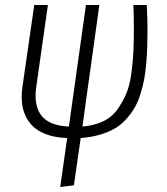

<svg xmlns="http://www.w3.org/2000/svg" viewBox="-20 -543 669 769"><path d="M570.8 -431.2Q570.8 -389.6 569.8 -358.4Q568.8 -327.1 565.7 -289.1Q562.5 -251 556.9 -222.4Q551.3 -193.8 541.3 -162.6Q531.2 -131.3 517.3 -108.4Q503.4 -85.4 483.2 -63.5Q462.9 -41.5 437.5 -27.1Q412.1 -12.7 377.9 -2.9Q343.8 6.8 303.2 9.8L275.9 199.2L221.2 206.1L249 9.8Q147.5 6.3 102.1 -47.6Q56.6 -101.6 69.8 -194.8L117.2 -522.9H171.9L125 -193.8Q114.7 -119.1 146.5 -79.3Q178.2 -39.6 255.9 -36.1L324.2 -522.9H377.9L310.1 -36.1Q357.4 -40 393.1 -57.1Q428.7 -74.2 450.7 -105.5Q472.7 -136.7 486.3 -169.4Q500 -202.1 506.3 -251.2Q512.7 -300.3 514.4 -337.9Q516.1 -375.5 516.1 -431.2Q516.1 -486.8 514.2 -522.9H567.9Q570.8 -457 570.8 -431.2Z"/></svg>

Font: Fira Sans Compressed Light
Style: Italic
Weight: 300
Width: 3
Italic angle: -8°
Designer: Carrois Corporate & Edenspiekermann AG
Foundry: Carrois Corporate GbR & Edenspiekermann AG
Version: Version 4.203;PS 004.203;hotconv 1.0.88;makeotf.lib2.5.64775